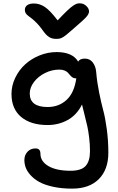

<svg xmlns="http://www.w3.org/2000/svg" viewBox="-20 -870 704 1150"><path d="M458 -850.1Q480 -850.1 496.6 -834.7Q513.2 -819.3 513.2 -801.8Q513.2 -787.6 498.8 -770.5Q484.4 -753.4 430.2 -707Q418.9 -697.3 400.1 -680.9Q381.3 -664.6 375.5 -659.9Q369.6 -655.3 358.2 -647.9Q346.7 -640.6 337.4 -638.9Q328.1 -637.2 314.9 -637.2Q291.5 -637.2 273.7 -648.4Q255.9 -659.7 236.8 -687Q220.2 -710.9 202.4 -729.5Q184.6 -748 172.4 -757.3Q160.2 -766.6 149.7 -774.7Q139.2 -782.7 134 -791Q128.9 -799.3 128.9 -811Q128.9 -829.1 143.3 -839.1Q157.7 -849.1 183.1 -849.1Q217.3 -849.1 248.5 -828.4Q279.8 -807.6 325.2 -748Q358.9 -783.7 381.1 -804.9Q403.3 -826.2 417.7 -835.7Q432.1 -845.2 439.9 -847.7Q447.8 -850.1 458 -850.1ZM412.1 259.8Q348.1 259.8 297.4 248.5Q246.6 237.3 215.1 219.7Q183.6 202.1 162.8 179Q142.1 155.8 134 133.5Q126 111.3 126 88.9Q126 59.1 144.5 39.1Q163.1 19 192.9 19Q222.2 19 222.2 50.8Q222.2 96.7 270 124.8Q317.9 152.8 402.8 152.8Q466.8 152.8 492.9 124Q519 95.2 519 35.2Q519 -5.4 513.9 -46.6Q508.8 -87.9 503.2 -112.8Q497.6 -137.7 486.6 -181.4Q475.6 -225.1 471.2 -244.1Q440.4 -181.6 385.7 -151.4Q331.1 -121.1 265.1 -121.1Q164.1 -121.1 106.4 -169.7Q48.8 -218.3 48.8 -307.1Q48.8 -357.4 71.3 -404.1Q93.8 -450.7 130.6 -484.4Q167.5 -518.1 217 -538.1Q266.6 -558.1 318.8 -558.1Q414.6 -558.1 448.2 -501Q458.5 -519 487.8 -519Q518.6 -519 536.1 -495.4Q553.7 -471.7 556.2 -438Q561 -378.9 573.7 -316.2Q586.4 -253.4 598.4 -209Q610.4 -164.6 619.6 -96.7Q628.9 -28.8 628.9 44.9Q628.9 145.5 572 202.6Q515.1 259.8 412.1 259.8ZM158.2 -310.1Q158.2 -229 265.1 -229Q332.5 -229 378.7 -271.5Q424.8 -314 437 -400.9H433.1Q422.4 -400.9 414.3 -406.2Q406.2 -411.6 400.1 -419.2Q394 -426.8 386.7 -434.6Q379.4 -442.4 366.2 -447.8Q353 -453.1 335 -453.1Q290.5 -453.1 249.3 -432.4Q208 -411.6 183.1 -378.4Q158.2 -345.2 158.2 -310.1Z"/></svg>

Font: Shantell Sans Irregular
Style: Regular
Weight: 500
Designer: Stephen Nixon, Anya Danilova, Shantell Martin
Foundry: Arrow Type
Version: Version 1.006;[9816181b4]